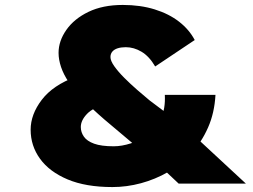

<svg xmlns="http://www.w3.org/2000/svg" viewBox="-20 -743 1025 777"><path d="M703 0 652 -48 549 -136 403 -259Q351 -304 315.5 -341Q280 -378 258.5 -410Q237 -442 227 -472Q217 -502 217 -529Q217 -577 248.5 -622Q280 -667 338 -695Q396 -723 477 -723Q548 -723 606 -705Q664 -687 705 -655Q746 -623 768 -581L608 -474Q584 -515 553 -533.5Q522 -552 489 -552Q470 -552 456 -547.5Q442 -543 434.5 -534Q427 -525 427 -512Q427 -497 442.5 -475Q458 -453 483 -428Q508 -403 535 -379.5Q562 -356 585 -337L690 -258L783 -178L975 0ZM435 14Q327 14 253.5 -17Q180 -48 142 -100.5Q104 -153 104 -218Q104 -280 149 -339Q194 -398 286 -432L416 -323Q358 -309 332.5 -282.5Q307 -256 307 -229Q307 -208 319.5 -190Q332 -172 361 -161.5Q390 -151 440 -151Q473 -151 510 -163Q547 -175 579.5 -199.5Q612 -224 631 -263.5Q650 -303 647 -359H852Q848 -286 822 -227Q796 -168 754.5 -122.5Q713 -77 660.5 -47Q608 -17 550.5 -1.5Q493 14 435 14Z"/></svg>

Font: Lexend Mega Black
Style: Regular
Weight: 900
Version: Version 1.007